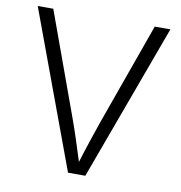

<svg xmlns="http://www.w3.org/2000/svg" viewBox="-81 -803 828 879"><g transform="rotate(10 332.5 -364.0)"><path d="M293 0 23.9 -727.5H96.2L269.5 -251Q283.2 -213.4 301 -159.4Q318.8 -105.5 341.8 -31.7H325.7Q348.6 -106.4 366.5 -159.9Q384.3 -213.4 397.5 -251L567.9 -727.5H640.6L373.5 0Z"/></g></svg>

Font: Inter 18pt Light
Style: Regular
Weight: 300
Designer: Rasmus Andersson
Foundry: rsms
Version: Version 4.001;git-66647c0bb